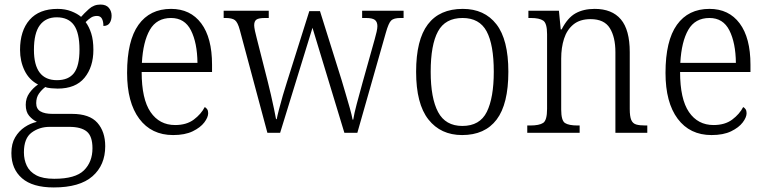

<svg xmlns="http://www.w3.org/2000/svg" viewBox="-20 -583 3363 843"><path d="M216 240Q123 240 76.5 199.5Q30 159 30 89Q30 48 46.5 20Q63 -8 88.5 -25Q114 -42 142 -48Q123 -57 108 -74.5Q93 -92 93 -123Q93 -152 109 -174.5Q125 -197 147 -212Q108 -232 88 -273Q68 -314 68 -364Q68 -448 110 -496Q152 -544 233 -544Q266 -544 293 -533.5Q320 -523 336 -509Q349 -524 370.5 -543.5Q392 -563 421 -563Q446 -563 458 -548.5Q470 -534 470 -514Q470 -495 461.5 -482Q453 -469 434 -469Q434 -489 427.5 -501Q421 -513 406 -513Q391 -513 380 -506Q369 -499 356 -486Q371 -466 380.5 -436.5Q390 -407 390 -364Q390 -289 351 -241.5Q312 -194 233 -194Q222 -194 204.5 -195.5Q187 -197 179 -201Q163 -189 151 -172Q139 -155 139 -130Q139 -105 157.5 -94Q176 -83 211 -83H296Q373 -83 407.5 -44Q442 -5 442 59Q442 142 386 191Q330 240 216 240ZM230 -231Q281 -231 305 -262.5Q329 -294 329 -365Q329 -439 304.5 -473Q280 -507 229 -507Q181 -507 155 -472.5Q129 -438 129 -364Q129 -231 230 -231ZM218 202Q311 202 348.5 165Q386 128 386 68Q386 15 361 -5.5Q336 -26 284 -26H198Q153 -26 119 -1Q85 24 85 86Q85 118 97.5 144.5Q110 171 139 186.5Q168 202 218 202Z M740 10Q645 10 591.5 -61.5Q538 -133 538 -263Q538 -404 588 -474Q638 -544 731 -544Q816 -544 863.5 -480.5Q911 -417 911 -299V-267H602Q602 -148 641 -91Q680 -34 749 -34Q799 -34 831 -58Q863 -82 879 -113Q885 -110 889.5 -103.5Q894 -97 894 -86Q894 -68 877 -45.5Q860 -23 826 -6.5Q792 10 740 10ZM847 -307Q846 -395 818.5 -449.5Q791 -504 731 -504Q668 -504 638 -452Q608 -400 603 -307Z M1033 -451Q1024 -485 1011.5 -494.5Q999 -504 971 -504H962V-536H1160V-504H1143Q1116 -504 1106 -497Q1096 -490 1096 -472Q1096 -464 1099.5 -447Q1103 -430 1107 -416L1156 -223Q1162 -199 1169.5 -167Q1177 -135 1183 -105.5Q1189 -76 1192 -60H1195Q1198 -76 1205.5 -104.5Q1213 -133 1222 -164.5Q1231 -196 1239 -220L1338 -534H1385L1480 -231Q1487 -207 1497 -173.5Q1507 -140 1516 -108Q1525 -76 1528 -58H1531Q1535 -84 1546 -125.5Q1557 -167 1572 -221L1625 -410Q1630 -427 1633.5 -443Q1637 -459 1637 -468Q1637 -487 1626 -495.5Q1615 -504 1587 -504H1570V-536H1752V-504H1738Q1709 -504 1697.5 -493Q1686 -482 1674 -439L1549 0H1492L1352 -461L1210 0H1154Z M2009 10Q1915 10 1861 -58.5Q1807 -127 1807 -268Q1807 -408 1858.5 -476Q1910 -544 2012 -544Q2107 -544 2159.5 -476.5Q2212 -409 2212 -268Q2212 -126 2160.5 -58Q2109 10 2009 10ZM2010 -30Q2087 -30 2117.5 -92Q2148 -154 2148 -268Q2148 -387 2116.5 -445.5Q2085 -504 2011 -504Q1935 -504 1903 -445Q1871 -386 1871 -268Q1871 -152 1903.5 -91Q1936 -30 2010 -30Z M2295 0V-32H2307Q2348 -32 2365 -43.5Q2382 -55 2382 -105V-433Q2382 -481 2365 -492.5Q2348 -504 2311 -504H2300V-536H2434L2442 -454H2446Q2472 -505 2507 -524.5Q2542 -544 2591 -544Q2667 -544 2706 -498Q2745 -452 2745 -354V-105Q2745 -72 2751.5 -56.5Q2758 -41 2773 -36.5Q2788 -32 2815 -32H2822V0H2682V-354Q2682 -420 2657.5 -459.5Q2633 -499 2573 -499Q2526 -499 2497.5 -475.5Q2469 -452 2456.5 -413Q2444 -374 2444 -326V-102Q2444 -54 2460.5 -43Q2477 -32 2517 -32H2525V0Z M3104 10Q3009 10 2955.5 -61.5Q2902 -133 2902 -263Q2902 -404 2952 -474Q3002 -544 3095 -544Q3180 -544 3227.5 -480.5Q3275 -417 3275 -299V-267H2966Q2966 -148 3005 -91Q3044 -34 3113 -34Q3163 -34 3195 -58Q3227 -82 3243 -113Q3249 -110 3253.5 -103.5Q3258 -97 3258 -86Q3258 -68 3241 -45.5Q3224 -23 3190 -6.5Q3156 10 3104 10ZM3211 -307Q3210 -395 3182.5 -449.5Q3155 -504 3095 -504Q3032 -504 3002 -452Q2972 -400 2967 -307Z"/></svg>

Font: Noto Serif SemiCondensed Light
Style: Regular
Weight: 300
Width: 4
Designer: Monotype Design Team
Foundry: Monotype Imaging Inc.
Version: Version 2.013